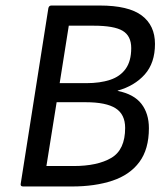

<svg xmlns="http://www.w3.org/2000/svg" viewBox="-20 -675 602 695"><path d="M64 0Q53 0 55 -10L155 -645Q157 -655 166 -655H341Q445 -655 493 -619Q541 -583 541 -516Q541 -447 504 -405.5Q467 -364 406 -347V-346Q465 -334 492 -299Q519 -264 519 -211Q519 -135 484.5 -88.5Q450 -42 387 -21Q324 0 240 0ZM148 -74H246Q333 -74 383 -103.5Q433 -133 433 -212Q433 -261 398.5 -283Q364 -305 290 -305H185ZM196 -374H293Q342 -374 378.5 -386Q415 -398 435 -426Q455 -454 455 -501Q455 -545 424 -563.5Q393 -582 319 -582H229Z"/></svg>

Font: Sofia Sans Hairline
Style: Italic
Weight: 1
Italic angle: -9°
Designer: Botio Nikoltchev, Ani Petrova
Foundry: lettersoup
Version: Version 4.102